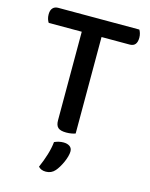

<svg xmlns="http://www.w3.org/2000/svg" viewBox="-124 -686 779 994"><g transform="rotate(15 266.0 -189.0)"><path d="M318 -519V-2Q311 1 297.5 3.5Q284 6 269 6Q238 6 225 -5.5Q212 -17 212 -44V-519H35Q30 -526 26.5 -537Q23 -548 23 -562Q23 -584 33.5 -595.5Q44 -607 62 -607H497Q501 -601 504.5 -590Q508 -579 508 -566Q508 -519 469 -519ZM268 207Q249 229 219 229Q193 229 179 213Q195 177 206.5 139.5Q218 102 221 70Q245 59 270 59Q290 59 303 68Q316 77 316 95Q316 107 311.5 123Q307 139 300 154.5Q293 170 284.5 184Q276 198 268 207Z"/></g></svg>

Font: Baloo Da 2 Medium
Style: Regular
Weight: 500
Designer: Noopur Datye, Sulekha Rajkumar and Ek Type
Foundry: Ek Type
Version: Version 1.640;hotconv 1.0.111;makeotfexe 2.5.65597; ttfautoh